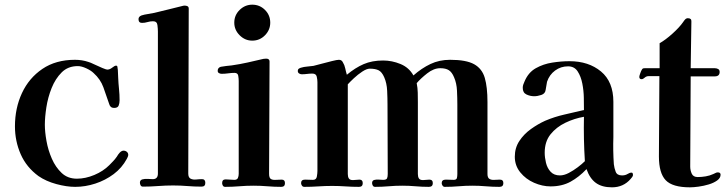

<svg xmlns="http://www.w3.org/2000/svg" viewBox="-20 -796 3106 822"><path d="M529 -133Q529 -129 527 -124.5Q525 -120 523 -116Q502 -77 466.5 -50.5Q431 -24 388 -10Q345 4 302 4Q265 4 221 -8Q177 -20 145 -42Q93 -80 68.5 -136Q44 -192 44 -255Q44 -333 74 -397.5Q104 -462 161.5 -501Q219 -540 301 -540Q331 -540 358 -531Q366 -529 383.5 -520.5Q401 -512 418 -505Q435 -498 439 -498Q450 -498 460.5 -506.5Q471 -515 477 -515Q483 -515 483 -507Q485 -497 485 -485.5Q485 -474 486 -463Q487 -439 489.5 -415Q492 -391 492 -367Q492 -354 488 -344Q484 -334 469 -334Q459 -334 454 -339Q449 -344 447 -352Q435 -388 422.5 -422.5Q410 -457 381 -483Q370 -494 349.5 -503.5Q329 -513 313 -513Q271 -513 244 -486Q217 -459 201 -419Q185 -379 178.5 -336.5Q172 -294 172 -262Q172 -232 179 -192.5Q186 -153 202 -116.5Q218 -80 244 -55.5Q270 -31 309 -31Q346 -31 384 -47Q422 -63 448 -89Q456 -97 464.5 -106Q473 -115 480 -125Q483 -130 486 -134.5Q489 -139 493 -143Q501 -151 509 -151Q517 -151 523 -146Q529 -141 529 -133Z M859 -13Q859 3 843 3Q812 3 782 0.5Q752 -2 721 -2Q689 -2 656.5 0.5Q624 3 592 3Q585 3 582 -2.5Q579 -8 579 -14Q579 -25 589.5 -28Q600 -31 613.5 -30Q627 -29 634 -29Q656 -29 656 -53V-134Q656 -266 656 -397.5Q656 -529 656 -661Q656 -672 654 -688.5Q652 -705 635 -705Q623 -705 611.5 -701.5Q600 -698 588 -698Q573 -698 573 -714Q573 -725 586 -730Q599 -734 613.5 -736Q628 -738 641 -741Q671 -748 700.5 -755.5Q730 -763 759 -770Q762 -771 765 -771.5Q768 -772 771 -772Q777 -772 782.5 -769.5Q788 -767 788 -759Q788 -583 787 -406Q786 -229 786 -53Q786 -36 796 -31Q806 -26 820 -27.5Q834 -29 845 -29Q859 -29 859 -13Z M1200 -12Q1200 4 1184 4Q1155 4 1125 1.5Q1095 -1 1065 -1Q1035 -1 1004.5 1.5Q974 4 944 4Q937 4 934 -1.5Q931 -7 931 -12Q931 -28 946 -28Q956 -28 965 -27Q974 -26 983 -26Q995 -26 998.5 -34Q1002 -42 1002 -52V-449Q1002 -459 1000 -471.5Q998 -484 984 -484Q971 -484 957 -482Q943 -480 929 -480Q923 -480 917.5 -483Q912 -486 912 -493Q912 -506 925 -510Q936 -512 948.5 -513.5Q961 -515 972 -516Q1007 -521 1040.5 -528.5Q1074 -536 1108 -544Q1111 -544 1114 -544.5Q1117 -545 1119 -545Q1134 -545 1134 -533Q1134 -413 1133 -292.5Q1132 -172 1132 -52Q1132 -34 1140 -29.5Q1148 -25 1160.5 -26Q1173 -27 1186 -27Q1200 -27 1200 -12ZM1137 -699Q1137 -668 1114.5 -645Q1092 -622 1060 -622Q1029 -622 1006 -645Q983 -668 983 -699Q983 -731 1006 -753.5Q1029 -776 1060 -776Q1092 -776 1114.5 -753.5Q1137 -731 1137 -699Z M2135 -12Q2135 4 2118 4Q2089 4 2060 1.5Q2031 -1 2002 -1Q1973 -1 1943.5 1.5Q1914 4 1884 4Q1878 4 1874.5 -1.5Q1871 -7 1871 -12Q1871 -27 1889 -27Q1897 -27 1905.5 -26.5Q1914 -26 1922 -26Q1934 -26 1936 -33.5Q1938 -41 1938 -51V-348Q1938 -375 1936.5 -407.5Q1935 -440 1924 -465Q1915 -487 1901.5 -495.5Q1888 -504 1865 -504Q1837 -504 1809 -482Q1781 -460 1764 -440Q1768 -420 1768.5 -399.5Q1769 -379 1769 -359Q1769 -282 1769 -205Q1769 -128 1769 -51Q1769 -39 1773.5 -32Q1778 -25 1791 -25Q1798 -25 1804.5 -26Q1811 -27 1818 -27Q1833 -27 1833 -12Q1833 4 1816 4Q1788 4 1759.5 1.5Q1731 -1 1702 -1Q1673 -1 1644 1.5Q1615 4 1586 4Q1579 4 1576 -1.5Q1573 -7 1573 -12Q1573 -23 1582 -25.5Q1591 -28 1602.5 -27Q1614 -26 1620 -26Q1634 -26 1637 -32.5Q1640 -39 1640 -51Q1640 -125 1639.5 -199.5Q1639 -274 1639 -348Q1639 -375 1637.5 -407.5Q1636 -440 1625 -465Q1615 -488 1601 -495Q1587 -502 1563 -502Q1550 -502 1531 -489.5Q1512 -477 1495 -461Q1478 -445 1469 -435Q1469 -339 1469 -243Q1469 -147 1469 -51Q1469 -39 1473.5 -32Q1478 -25 1491 -25Q1498 -25 1505 -26Q1512 -27 1519 -27Q1533 -27 1533 -12Q1533 4 1517 4Q1488 4 1459.5 2Q1431 0 1402 0Q1372 0 1342.5 2Q1313 4 1283 4Q1276 4 1272.5 -1.5Q1269 -7 1269 -12Q1269 -27 1286 -27Q1294 -27 1302.5 -26.5Q1311 -26 1320 -26Q1334 -26 1336.5 -40Q1339 -54 1339 -64Q1339 -159 1339 -254Q1339 -349 1339 -444Q1339 -455 1336 -468Q1333 -481 1317 -481Q1306 -481 1294.5 -479.5Q1283 -478 1272 -478Q1266 -478 1260.5 -481.5Q1255 -485 1255 -492Q1255 -499 1259.5 -502Q1264 -505 1268 -506Q1281 -510 1295 -511Q1309 -512 1322 -514Q1334 -517 1356.5 -523Q1379 -529 1401 -534.5Q1423 -540 1431 -540Q1443 -540 1448 -529Q1455 -518 1458 -503.5Q1461 -489 1465 -476Q1501 -506 1537 -521.5Q1573 -537 1620 -537Q1658 -537 1694.5 -522Q1731 -507 1750 -473Q1785 -504 1823 -522Q1861 -540 1907 -540Q1976 -540 2010 -521Q2044 -502 2055.5 -462.5Q2067 -423 2067 -359Q2067 -282 2067 -205Q2067 -128 2067 -51Q2067 -35 2075.5 -30Q2084 -25 2096.5 -26Q2109 -27 2120 -27Q2135 -27 2135 -12Z M2484 -106Q2481 -153 2480 -200.5Q2479 -248 2480 -296Q2439 -289 2400.5 -270.5Q2362 -252 2337 -221Q2312 -190 2312 -142Q2312 -122 2317.5 -99Q2323 -76 2337.5 -60.5Q2352 -45 2377 -45Q2395 -45 2415 -55.5Q2435 -66 2453.5 -80Q2472 -94 2484 -106ZM2690 -47Q2690 -43 2686.5 -38Q2683 -33 2680 -30Q2649 6 2600 6Q2557 6 2531 -13Q2505 -32 2491 -72Q2459 -38 2422.5 -18Q2386 2 2337 2Q2302 2 2266.5 -13.5Q2231 -29 2207.5 -58Q2184 -87 2184 -125Q2184 -163 2203.5 -192.5Q2223 -222 2253 -243.5Q2283 -265 2314 -279Q2354 -296 2396 -305.5Q2438 -315 2480 -325V-329Q2480 -347 2479.5 -377.5Q2479 -408 2473 -438.5Q2467 -469 2453 -490.5Q2439 -512 2412 -512Q2381 -512 2356.5 -494Q2332 -476 2322 -446Q2320 -437 2319 -428.5Q2318 -420 2316 -411Q2314 -395 2297.5 -389.5Q2281 -384 2267 -384Q2250 -384 2234 -391.5Q2218 -399 2218 -420Q2218 -428 2220.5 -434.5Q2223 -441 2226 -448Q2242 -486 2274 -504Q2306 -522 2344.5 -528Q2383 -534 2418 -534Q2500 -534 2553 -490Q2606 -446 2606 -360V-209Q2605 -181 2605.5 -151.5Q2606 -122 2608 -93Q2610 -76 2616 -60.5Q2622 -45 2643 -45Q2657 -45 2666.5 -51Q2676 -57 2684 -57Q2688 -57 2689 -53Q2690 -49 2690 -47Z M3065 -48Q3065 -34 3050.5 -23.5Q3036 -13 3014.5 -6.5Q2993 0 2971 3Q2949 6 2934 6Q2859 6 2830 -24.5Q2801 -55 2801 -126Q2801 -212 2802 -298Q2803 -384 2803 -470H2757Q2747 -470 2740 -463.5Q2733 -457 2727 -457Q2717 -457 2717 -467Q2717 -471 2721 -482Q2725 -493 2727 -496Q2730 -502 2733 -503Q2736 -504 2742 -504H2804V-611Q2829 -625 2859 -652Q2889 -679 2905 -702Q2908 -707 2913 -712.5Q2918 -718 2925 -718Q2941 -718 2940 -704L2937 -504H3040Q3048 -504 3054.5 -500.5Q3061 -497 3061 -488Q3061 -469 3040 -469H2937L2935 -83Q2935 -67 2941.5 -52.5Q2948 -38 2967 -38Q2984 -38 3001.5 -41Q3019 -44 3034 -51Q3039 -53 3043.5 -55.5Q3048 -58 3053 -58Q3065 -58 3065 -48Z"/></svg>

Font: Kaisei Decol
Style: Bold
Weight: 700
Designer: Font-Kai, 金井和夫
Foundry: KAZUO KANAI
Version: Version 5.003